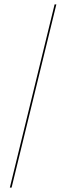

<svg xmlns="http://www.w3.org/2000/svg" viewBox="-20 -770 303 879"><path d="M230 -750H238L33 89H25Z"/></svg>

Font: Moniqa Black Display
Style: Regular
Weight: 900
Designer: Rajesh Rajput
Foundry: Rajesh Rajput
Version: Version 1.000